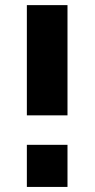

<svg xmlns="http://www.w3.org/2000/svg" viewBox="-20 -737 373 757"><path d="M85.9 -282.2V-716.8H246.1V-282.2ZM85.9 0V-166H246.1V0Z"/></svg>

Font: Raleway-v4020 ExtraBold
Style: Regular
Weight: 800
Designer: Matt McInerney, Pablo Impallari, Rodrigo Fuenzalida
Foundry: Matt McInerney, Pablo Impallari, Rodrigo Fuenzalida
Version: Version 4.020;PS 004.020;hotconv 1.0.88;makeotf.lib2.5.64775